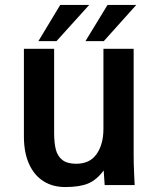

<svg xmlns="http://www.w3.org/2000/svg" viewBox="-20 -747 640 775"><path d="M76.5 -196V-550H198.5V-211Q198.5 -171 205.2 -144Q212 -117 231.5 -101.5Q251 -86 287.5 -86Q343 -86 370.2 -125.5Q397.5 -165 397.5 -227V-550H519.5V-119Q519.5 -87.5 521.5 -43.5Q522.5 -28.5 523.5 0H402.5L398.5 -59Q370 -20.5 335.5 -6.2Q301 8 243.5 8Q192 8 154.5 -16.2Q117 -40.5 96.8 -86.2Q76.5 -132 76.5 -196ZM414 -727H530L399 -581H325ZM223 -727H340L208 -581H135Z"/></svg>

Font: JuliaMono
Style: Bold
Weight: 700
Monospace: yes
Designer: cormullion
Foundry: corm
Version: Version 0.055; ttfautohint (v1.8.4)